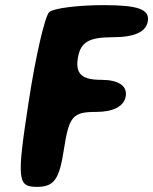

<svg xmlns="http://www.w3.org/2000/svg" viewBox="-20 -778 597 748"><path d="M172 -731C155 -716 118 -556 91 -377C45 -77 48 -50 124 -50C191 -50 211 -79 229 -196C249 -325 263 -342 355 -342C422 -342 464 -364 470 -404C476 -444 441 -467 374 -467C299 -467 274 -490 283 -550C293 -614 325 -633 421 -633C504 -633 550 -654 556 -696C563 -742 517 -758 384 -758C284 -758 189 -746 172 -731Z"/></svg>

Font: Hussar Skorodowane
Style: Ky
Weight: 700
Foundry: Cannot Into Space Fonts
Version: Version 0.892